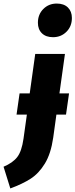

<svg xmlns="http://www.w3.org/2000/svg" viewBox="-96 -836 424 1079"><path d="M275 -192H221L203 -62Q190 28 156 83.5Q122 139 76 168.5Q30 198 -38 223L-76 101Q-24 79 1 46.5Q26 14 36 -56L55 -192H-3L14 -311H71L102 -533H269L238 -311H292ZM117 -708Q117 -755 147.5 -785.5Q178 -816 223 -816Q263 -816 285.5 -794Q308 -772 308 -735Q308 -688 277.5 -657.5Q247 -627 202 -627Q162 -627 139.5 -649Q117 -671 117 -708Z"/></svg>

Font: Fira Sans Extra Condensed ExtraBold
Style: Italic
Weight: 800
Width: 3
Italic angle: -8°
Designer: Carrois Corporate & Edenspiekermann AG
Foundry: Carrois Corporate GbR & Edenspiekermann AG
Version: Version 4.203